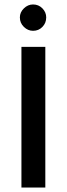

<svg xmlns="http://www.w3.org/2000/svg" viewBox="-20 -840 300 860"><path d="M183 -630V0H76V-630ZM69 -762Q69 -785 87 -802.5Q105 -820 128 -820Q153 -820 170 -802.5Q187 -785 187 -762Q187 -737 170 -719.5Q153 -702 128 -702Q105 -702 87 -719.5Q69 -737 69 -762Z"/></svg>

Font: Mukta Vaani Medium
Style: Regular
Weight: 500
Designer: Noopur Datye, Girish Dalvi, Yashodeep Gholap, Pallavi Karambelkar
Foundry: Ek Type
Version: Version 2.538;PS 1.000;hotconv 16.6.51;makeotf.lib2.5.65220;